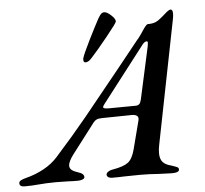

<svg xmlns="http://www.w3.org/2000/svg" viewBox="-112 -741 852 799"><g transform="rotate(-5 313.5 -341.5)"><path d="M-62 -10Q-62 -17 -54 -21.5Q-46 -26 -30 -30Q9 -40 43.5 -59Q78 -78 102 -105Q174 -185 235.5 -260Q297 -335 391 -452L476 -558Q485 -568 493.5 -580Q502 -592 505 -597Q522 -623 528 -623Q549 -623 561.5 -628.5Q574 -634 590 -648Q603 -660 612.5 -667.5Q622 -675 628 -675Q637 -675 637 -657Q637 -648 634 -633L532 -119Q528 -100 528 -84Q528 -60 539 -47Q550 -34 575 -28Q593 -22 599 -19Q605 -16 605 -9Q605 4 574 4Q563 4 519 2Q482 -1 442 -1L376 0Q357 1 326 1Q306 1 303 -12Q302 -19 310 -25Q318 -31 331 -33Q377 -41 395.5 -55.5Q414 -70 424 -108L455 -228Q458 -240 451 -246Q444 -252 430 -252L304 -250Q290 -250 281.5 -246Q273 -242 266 -232L175 -113Q151 -82 151 -64Q151 -53 160 -46Q169 -39 185 -34Q210 -27 210 -12Q210 -6 201.5 -2.5Q193 1 181 1Q157 1 143 0L90 -1Q68 -1 50.5 0Q33 1 21 2Q-12 5 -39 5Q-51 5 -56.5 1.5Q-62 -2 -62 -10ZM448 -289Q458 -289 463.5 -294Q469 -299 472 -312L520 -531Q522 -543 522 -546Q522 -552 517 -552Q509 -552 500 -541L321 -309Q313 -299 313 -295Q313 -288 336 -288ZM248 -498Q248 -504 249 -506Q254 -523 280.5 -576.5Q307 -630 326 -665Q333 -677 338.5 -682.5Q344 -688 352 -688Q363 -688 380 -672.5Q397 -657 397 -646Q397 -640 352.5 -585Q308 -530 283 -503Q269 -487 257 -487Q248 -487 248 -498Z"/></g></svg>

Font: EB Garamond Medium
Style: Italic
Weight: 500
Italic angle: -17.2°
Designer: Georg Duffner and Octavio Pardo
Foundry: Georg Duffner
Version: Version 1.000